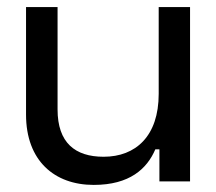

<svg xmlns="http://www.w3.org/2000/svg" viewBox="-20 -512 610 542"><path d="M516.5 -492H428V-247C428 -127.5 363 -69.5 272.5 -69.5C192 -69.5 142.5 -109 142.5 -203V-492H53.5V-188.5C53.5 -58.5 133.5 10 244.5 10C346 10 395 -35.5 418.5 -90.5H430V0H516.5Z"/></svg>

Font: MCL Standard
Style: Regular
Weight: 400
Designer: Květoslav Bartoš
Foundry: Florian Karsten
Version: Version 1.001;Glyphs 3.2.3 (3260)